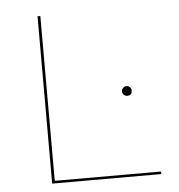

<svg xmlns="http://www.w3.org/2000/svg" viewBox="-49 -705 703 752"><g transform="rotate(-5 302.5 -329.0)"><path d="M137 -10H555V0H126V-658H137ZM449 -317Q441 -317 435.5 -322.5Q430 -328 430 -336Q430 -344 436 -349.5Q442 -355 449 -355Q457 -355 462.5 -349.5Q468 -344 468 -336Q468 -317 449 -317Z"/></g></svg>

Font: EauTest Hairline
Style: Regular
Weight: 250
Designer: Christian Thalmann (Catharsis Fonts)
Version: Version 0.001;PS 000.001;hotconv 1.0.88;makeotf.lib2.5.64775